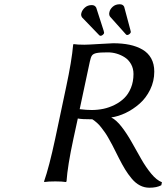

<svg xmlns="http://www.w3.org/2000/svg" viewBox="-20 -856 784 906"><path d="M514.2 -651.9Q557.1 -651.9 591.1 -644.8Q625 -637.7 651.9 -622.3Q678.7 -606.9 693.4 -580.6Q708 -554.2 708 -518.1Q708 -472.7 688.5 -432.9Q668.9 -393.1 638.4 -366.5Q607.9 -339.8 573.2 -323.2Q538.6 -306.6 504.9 -301.8Q528.8 -290 554 -257.6Q579.1 -225.1 601.3 -185.5Q623.5 -146 645.8 -106.7Q668 -67.4 693.6 -36.4Q719.2 -5.4 744.1 3.9L741.2 18.1Q719.7 29.8 685.1 29.8Q661.1 29.8 640.4 19Q619.6 8.3 601.8 -12.9Q584 -34.2 570.6 -56.2Q557.1 -78.1 541 -109.9Q537.1 -117.2 525.9 -139.9Q514.6 -162.6 509.8 -171.6Q504.9 -180.7 494.4 -199.7Q483.9 -218.8 476.6 -229Q469.2 -239.3 459 -252.9Q448.7 -266.6 438 -276.1Q427.2 -285.6 416 -293Q364.7 -293 347.2 -296.9L326.2 -200.2Q298.8 -73.2 293.9 0L291 2.9Q272.5 0 241.2 0Q207 0 189 2.9L188 0Q211.9 -68.4 240.2 -200.2L292 -444.8Q318.8 -569.8 325.2 -645L327.1 -647.9Q345.7 -645 377.9 -645Q393.6 -645 448 -648.4Q502.4 -651.9 514.2 -651.9ZM413.1 -336.9Q440.9 -336.9 467.8 -342.5Q494.6 -348.1 520.8 -361.1Q546.9 -374 566.4 -393.1Q585.9 -412.1 597.9 -441.4Q609.9 -470.7 609.9 -506.8Q609.9 -532.7 598.6 -553Q587.4 -573.2 569.3 -585Q551.3 -596.7 530.8 -602.8Q510.3 -608.9 488.8 -608.9Q451.2 -608.9 435.8 -605.7Q420.4 -602.5 414.3 -594.5Q408.2 -586.4 403.8 -564.9L356 -340.8Q388.2 -336.9 413.1 -336.9ZM363.8 -793.9Q367.2 -808.1 380.4 -820.1Q393.6 -832 413.1 -832Q427.7 -832 434.1 -819.8L469.2 -710.9Q471.2 -703.1 471.2 -702.1Q471.2 -696.3 465.3 -691.7Q459.5 -687 455.1 -687Q451.2 -687 448.2 -689.9L367.2 -773.9Q362.8 -780.3 362.8 -787.1Q362.8 -791 363.8 -793.9ZM496.1 -797.9Q498.5 -812 511.7 -824Q524.9 -835.9 544.9 -835.9Q560.1 -835.9 565.9 -824.2L595.2 -714.8Q597.2 -707 597.2 -706.1Q597.2 -700.2 591.3 -695.6Q585.4 -690.9 581.1 -690.9Q575.7 -690.9 574.2 -693.8L499 -777.8Q495.1 -783.7 495.1 -791Q495.1 -794.9 496.1 -797.9Z"/></svg>

Font: Linear Smooth
Style: Italic
Weight: 400
Designer: Philipp H. Poll, Flanker
Foundry: Philipp H. Poll, reworked by Flanker
Version: Version 1.061 | FøM Fix